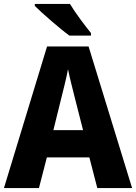

<svg xmlns="http://www.w3.org/2000/svg" viewBox="-20 -951 688 971"><path d="M334 -931H156V-921C192 -885 285 -804 331 -771H440V-784C412 -818 360 -887 334 -931ZM472 0H648L428 -716H218L0 0H177L217 -155H432ZM360 -450 400 -293H250L289 -451C298 -487 317 -561 324 -601C332 -559 350 -491 360 -450Z"/></svg>

Font: Noto Sans Sinhala UI SemiCondensed ExtraBold
Style: Regular
Weight: 800
Width: 4
Designer: Jelle Bosma - Monotype Design Team
Foundry: Monotype Imaging Inc.
Version: Version 2.006